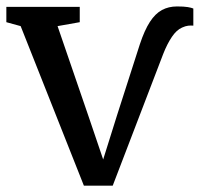

<svg xmlns="http://www.w3.org/2000/svg" viewBox="-21 -577 629 605"><path d="M243.3 8 44.1 -494.7 -1 -507.1V-555.3H230.3V-507.1L160.4 -494.7L258.7 -208.3L304.1 -74.5L348.5 -216L419.5 -437Q434.4 -482 451.3 -508Q468.2 -534 489.2 -545.4Q510.2 -556.7 536.8 -556.7Q558.5 -556.7 570.6 -554.7Q582.8 -552.6 588.2 -550.1V-496.2Q580.3 -496.9 571.8 -496Q563.3 -495 552.8 -490.2Q535.7 -483 520.7 -460.9Q505.8 -438.9 493.4 -407.3L334.2 8Z"/></svg>

Font: Merriweather 7pt Light
Style: Regular
Weight: 300
Designer: Eben Sorkin
Foundry: Eben Sorkin
Version: Version 2.200;gftools[0.9.31]